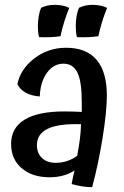

<svg xmlns="http://www.w3.org/2000/svg" viewBox="-20 -741 516 796"><path d="M423 -345Q423 -278 405 -167.5Q387 -57 362 35Q342 35 320 31.5Q298 28 277 22Q280 5 283 -9Q286 -23 289 -34Q267 -20 241 -13Q215 -6 186 -6Q114 -6 70 -43.5Q26 -81 26 -144Q26 -211 82 -245Q138 -279 247 -279Q265 -279 280.5 -278.5Q296 -278 319 -277Q319 -288 319 -298.5Q319 -309 319 -319Q319 -403 301 -440Q283 -477 243 -477Q202 -477 174.5 -439Q147 -401 145 -341Q109 -344 86 -357Q63 -370 52 -392Q65 -455 122.5 -499Q180 -543 254 -543Q338 -543 380.5 -493Q423 -443 423 -345ZM133 -139Q133 -106 154 -86Q175 -66 211 -66Q236 -66 258.5 -73.5Q281 -81 300 -95Q307 -132 311 -163Q315 -194 316 -226Q224 -229 178.5 -207.5Q133 -186 133 -139ZM210 -721Q229 -720 243 -717Q257 -714 267 -708Q256 -682 246 -649.5Q236 -617 231 -591Q213 -588 190 -587Q167 -586 142 -587Q139 -599 138 -610Q137 -621 137 -632Q137 -653 140.5 -674Q144 -695 151 -709Q164 -715 177.5 -718Q191 -721 210 -721ZM367 -721Q386 -720 400 -717Q414 -714 424 -708Q413 -682 403 -649.5Q393 -617 388 -591Q370 -588 347 -587Q324 -586 299 -587Q296 -599 295 -610Q294 -621 294 -632Q294 -653 297.5 -674Q301 -695 308 -709Q321 -715 334.5 -718Q348 -721 367 -721Z"/></svg>

Font: Atma Medium
Style: Regular
Weight: 500
Designer: Gregori Vincens, Jeremie Hornus, Riccardo Olocco, Yoann Minet.
Foundry: black foundry
Version: Version 1.101;PS 1.100;hotconv 1.0.86;makeotf.lib2.5.63406